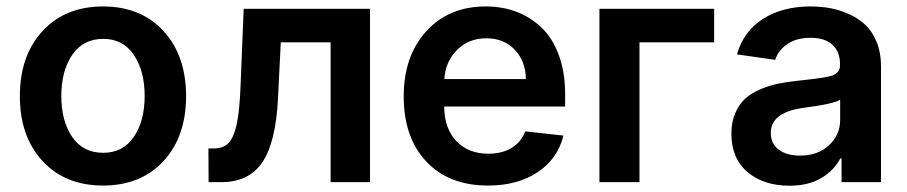

<svg xmlns="http://www.w3.org/2000/svg" viewBox="-20 -573 2854 604"><path d="M42.5 -270.5Q42.5 -397.9 113.8 -475.3Q185.1 -552.7 304.2 -552.7Q423.3 -552.7 494.4 -475.3Q565.4 -397.9 565.4 -270.5Q565.4 -143.6 494.4 -66.4Q423.3 10.7 304.2 10.7Q185.1 10.7 113.8 -66.4Q42.5 -143.6 42.5 -270.5ZM304.7 -92.3Q367.2 -92.3 401.1 -142.6Q435.1 -192.9 435.1 -271Q435.1 -349.6 401.1 -400.1Q367.2 -450.7 304.7 -450.7Q241.2 -450.7 207 -400.1Q172.9 -349.6 172.9 -271Q172.9 -192.4 207 -142.3Q241.2 -92.3 304.7 -92.3Z M636.2 0 635.7 -106H654.3Q683.1 -106 699.7 -124Q716.3 -142.1 725.1 -184.3Q733.9 -226.6 736.8 -304.2L746.6 -545.4H1144V0H1020V-439.9H863.3L854.5 -264.2Q848.1 -127 805.9 -63.5Q763.7 0 676.3 0Z M1515.1 10.7Q1392.1 10.7 1321 -64.9Q1250 -140.6 1250 -269.5Q1250 -396.5 1320.8 -474.6Q1391.6 -552.7 1508.3 -552.7Q1560.1 -552.7 1604.2 -536.1Q1648.4 -519.5 1683.1 -486.8Q1717.8 -454.1 1737.8 -400.1Q1757.8 -346.2 1757.8 -276.9V-237.8H1377.4Q1377.9 -168.5 1415.8 -128.9Q1453.6 -89.4 1516.6 -89.4Q1558.6 -89.4 1588.9 -107.4Q1619.1 -125.5 1632.3 -159.7L1752.4 -146.5Q1734.9 -74.2 1671.9 -31.7Q1608.9 10.7 1515.1 10.7ZM1377.9 -324.2H1634.3Q1633.8 -380.4 1599.4 -416.5Q1564.9 -452.6 1510.3 -452.6Q1454.1 -452.6 1417.5 -415.5Q1380.9 -378.4 1377.9 -324.2Z M2226.6 -545.4V-439.9H1991.7V0H1865.7V-545.4Z M2463.4 11.2Q2382.3 11.2 2331.5 -31.7Q2280.8 -74.7 2280.8 -152.8Q2280.8 -188.5 2292.5 -216.1Q2304.2 -243.7 2322.8 -261.2Q2341.3 -278.8 2369.4 -291Q2397.5 -303.2 2425 -309.1Q2452.6 -314.9 2487.8 -318.8Q2494.1 -319.3 2505.9 -320.8Q2581.1 -328.6 2599.6 -335.9Q2622.6 -345.2 2622.6 -367.7V-370.1Q2622.6 -410.6 2598.6 -432.4Q2574.7 -454.1 2530.3 -454.1Q2485.8 -454.1 2457.3 -434.6Q2428.7 -415 2418.5 -384.8L2298.3 -401.9Q2319.3 -475.1 2380.6 -513.9Q2441.9 -552.7 2529.8 -552.7Q2562.5 -552.7 2592.8 -547.1Q2623 -541.5 2652.6 -527.8Q2682.1 -514.2 2703.6 -493.4Q2725.1 -472.7 2738.3 -439.7Q2751.5 -406.7 2751.5 -365.2V0H2627.4V-74.7H2623.5Q2604 -37.1 2563.7 -12.9Q2523.4 11.2 2463.4 11.2ZM2496.6 -83.5Q2553.2 -83.5 2588.1 -116.2Q2623 -148.9 2623 -195.8V-259.8Q2606.9 -246.6 2505.4 -233.4Q2404.8 -218.8 2404.8 -155.3Q2404.8 -120.6 2429.9 -102.1Q2455.1 -83.5 2496.6 -83.5Z"/></svg>

Font: Interop SemBd
Style: Regular
Weight: 600
Designer: Rasmus Andersson, Google, Jang Haemin
Foundry: jhaemin
Version: Version 1.007